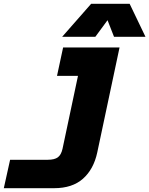

<svg xmlns="http://www.w3.org/2000/svg" viewBox="-49 -809 783 1007"><path d="M235 178H-29L4 29H201Q237 29 254.5 16Q272 3 279 -29L360 -411H250L282 -560H578L461 -9Q442 79 386 128.5Q330 178 235 178ZM429 -789H631L714 -616H549L515 -703L451 -616H277Z"/></svg>

Font: Azeret Mono ExtraBold
Style: Italic
Weight: 800
Italic angle: -12°
Designer: Martin Vácha
Foundry: Displaay
Version: Version 1.000; Glyphs 3.0.3, build 3074